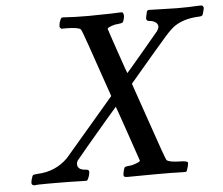

<svg xmlns="http://www.w3.org/2000/svg" viewBox="-50 -739 925 796"><g transform="rotate(-5 412.5 -341.5)"><path d="M64 0Q50 0 50 -11Q50 -15 53 -27Q57 -41 60 -43Q63 -45 78 -46Q154 -49 205 -100Q207 -102 312 -225L411 -341L407 -353Q404 -360 381 -428Q358 -496 335.5 -560Q313 -624 310 -627Q301 -636 255 -637H229Q223 -643 222.5 -645Q222 -647 225 -664Q229 -677 235 -683H246Q288 -680 346 -680Q357 -680 378 -680.5Q399 -681 409 -681Q421 -681 438.5 -681.5Q456 -682 465.5 -682.5Q475 -683 477 -683H487Q496 -674 491 -656Q488 -644 485 -641Q482 -638 471 -637Q461 -635 454 -635Q419 -626 421 -619Q421 -617 453 -523.5Q485 -430 486 -430Q487 -430 554 -509.5Q621 -589 624 -593Q631 -604 631 -611Q631 -622 621 -629Q611 -636 598 -637Q587 -637 584 -644Q582 -647 585 -660Q586 -663 587 -667.5Q588 -672 588 -673.5Q588 -675 589 -677.5Q590 -680 591 -680.5Q592 -681 593.5 -682Q595 -683 597 -683Q599 -683 602 -683Q617 -683 653.5 -681.5Q690 -680 715 -680Q768 -680 796 -682Q814 -683 818 -682Q822 -681 824 -676Q825 -675 825 -672Q825 -668 821.5 -655.5Q818 -643 817 -642Q814 -637 797 -637Q739 -634 700 -608Q684 -597 658.5 -568.5Q633 -540 505 -389L501 -384L557 -222Q612 -61 616 -57Q625 -47 671 -46Q700 -46 704 -39Q705 -36 702 -23Q697 -3 693 -1Q690 0 662 -1Q645 -2 569 -2Q542 -2 503 -1.5Q464 -1 449 -1Q436 -1 434 -6Q432 -9 435 -25Q439 -40 442 -42.5Q445 -45 457 -46Q460 -46 466.5 -47Q473 -48 476 -49Q506 -58 506 -64Q506 -65 466.5 -179.5Q427 -294 426 -295L382 -244Q339 -194 295 -141.5Q251 -89 249 -86Q245 -79 245 -72Q245 -48 279 -46Q293 -46 293 -36Q293 -31 290 -19Q286 -6 280 0H268Q206 -2 151 -2H113Q71 -2 64 0Z"/></g></svg>

Font: MathJax_Main
Style: Italic
Weight: 400
Version: Version 1.1